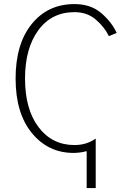

<svg xmlns="http://www.w3.org/2000/svg" viewBox="-20 -743 634 955"><path d="M57.6 -352.5Q57.6 -524.4 137.7 -623.5Q217.8 -722.7 350.6 -722.7Q431.6 -722.7 483.9 -677.7Q536.1 -632.8 560.5 -579.1L521.5 -563.5Q499 -609.4 456.1 -646Q413.1 -682.6 350.6 -682.6Q236.3 -682.6 170.4 -592.3Q104.5 -502 104.5 -352.5Q104.5 -199.2 171.9 -110.4Q239.3 -21.5 350.6 -21.5Q410.2 -21.5 456.1 -53.7V192.4H411.1V8.8Q377.9 17.6 345.7 17.6Q219.7 17.6 138.7 -81.1Q57.6 -179.7 57.6 -352.5Z"/></svg>

Font: Gothic A1 ExtraLight
Style: Regular
Weight: 275
Designer: HanYang I&C Co.,Ltd.
Foundry: HanYang I&C Co.,Ltd.
Version: Version 2.50